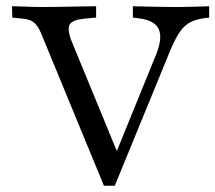

<svg xmlns="http://www.w3.org/2000/svg" viewBox="-20 -591 690 615"><path d="M312.9 4 118.5 -467.7Q109.7 -491.1 101.2 -504.4Q92.7 -517.7 81.5 -523.8Q70.2 -529.8 50 -531.5L19.4 -534.7L18.5 -571Q33.9 -571 50.4 -570.2Q66.9 -569.4 84.7 -569Q102.4 -568.5 118.5 -568.5H121Q143.5 -568.5 166.9 -569Q190.3 -569.4 212.5 -569.8Q234.7 -570.2 254 -570.6Q273.4 -571 287.9 -571V-534.7L253.2 -531.5Q213.7 -528.2 204 -513.7Q194.4 -499.2 208.1 -462.1L360.5 -91.9L342.7 -79L480.6 -417.7Q501.6 -471 487.9 -498.8Q474.2 -526.6 424.2 -532.3L405.6 -534.7V-571Q438.7 -570.2 474.6 -569.4Q510.5 -568.5 541.9 -568.5Q572.6 -568.5 599.6 -569.4Q626.6 -570.2 650 -571V-534.7L635.5 -533.1Q607.3 -529 588.3 -519Q569.4 -508.9 554.8 -487.1Q540.3 -465.3 524.2 -426.6L347.6 4Z"/></svg>

Font: Playfair 9pt
Style: Regular
Weight: 400
Designer: Claus Eggers Sørensen
Foundry: Claus Eggers Sørensen
Version: Version 2.203